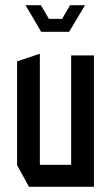

<svg xmlns="http://www.w3.org/2000/svg" viewBox="-20 -722 429 742"><path d="M92 0 46 -84V-485L133 -514H134V-85H255V-508H343V0ZM220 -649 251 -702H308V-701L277 -649L247 -599H139L110 -649L79 -701V-702H138L169 -649Z"/></svg>

Font: Foldit Thin
Style: Regular
Weight: 400
Version: Version 1.003